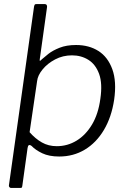

<svg xmlns="http://www.w3.org/2000/svg" viewBox="-20 -762 632 947"><path d="M200 -742Q207 -742 210 -737.5Q213 -733 212 -727L176 -469Q175 -461 177.5 -462Q180 -463 187 -470Q198 -480 219 -496.5Q240 -513 274 -526.5Q308 -540 355 -540Q419 -540 465.5 -510.5Q512 -481 534 -420.5Q556 -360 543 -270Q530 -184 492.5 -121Q455 -58 398.5 -24Q342 10 272 10Q222 10 188.5 -6Q155 -22 136 -42Q119 -55 116 -32L90 155Q89 161 87.5 163Q86 165 80 165H34Q30 165 26.5 161Q23 157 24 152L148 -730Q150 -738 152 -740Q154 -742 163 -742H200ZM126 -110Q154 -78 186.5 -59.5Q219 -41 260 -41Q313 -41 358 -68.5Q403 -96 434 -148Q465 -200 475 -275Q486 -350 469 -397Q452 -444 416.5 -466.5Q381 -489 335 -489Q290 -489 252 -469Q214 -449 190 -419.5Q166 -390 163 -362L126 -110Z"/></svg>

Font: Libre Franklin Light
Style: Italic
Weight: 300
Italic angle: -8°
Designer: Pablo Impallari, Rodrigo Fuenzalida, Nhung Nguyen
Foundry: Impallari Type
Version: Version 3.000